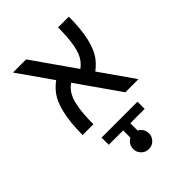

<svg xmlns="http://www.w3.org/2000/svg" viewBox="-210 -549 923 923"><g transform="rotate(-45 251.0 -87.5)"><path d="M290 -232.4Q306.2 -243.7 319.8 -262.2Q355.5 -309.1 355.5 -449.2H428.7Q428.7 -278.8 371.6 -210.4Q353 -188 332 -172.9L453.1 0H363.8L211.9 -216.8Q195.8 -205.6 182.1 -187.5Q146.5 -140.1 146.5 0H73.2Q73.2 -170.4 130.4 -239.3Q148.9 -261.2 169.9 -276.4L48.8 -449.2H138.2ZM226.6 122.1H128.9V73.2H373V122.1H275.4V171.4Q282.7 175.3 289.1 181.6Q304.7 197.3 304.7 219.7Q304.7 241.7 289.1 257.6Q273.4 273.4 251 273.4Q229 273.4 213.1 257.6Q197.3 241.7 197.3 219.7Q197.3 197.3 212.9 181.6Q219.2 175.3 226.6 171.9Z"/></g></svg>

Font: Catrinity
Style: Regular
Weight: 400
Designer: Alexander Lange
Foundry: High-Logic / Made with FontCreator
Version: Version 2.090;May 20, 2024;FontCreator 15.0.0.2974 64-bit